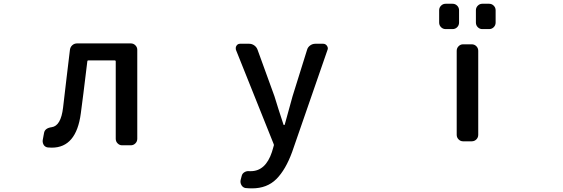

<svg xmlns="http://www.w3.org/2000/svg" viewBox="-20 -784 3040 1036"><path d="M259.8 12.7Q248 12.7 238.3 11.7Q223.6 9.8 215.8 -2Q210 -11.7 210 -22.5Q210 -26.4 210.9 -30.3L217.8 -67.4Q222.7 -92.8 258.8 -97.7Q308.6 -104.5 320.3 -203.1Q327.1 -261.7 339.8 -369.1Q352.5 -476.6 357.4 -515.6Q359.4 -530.3 370.1 -540Q380.9 -549.8 396.5 -549.8H685.5Q700.2 -549.8 710.4 -539.6Q720.7 -529.3 720.7 -515.6V-35.2Q720.7 -20.5 710.4 -10.3Q700.2 0 685.5 0H638.7Q625 0 614.7 -10.3Q604.5 -20.5 604.5 -35.2V-453.1Q604.5 -458 599.6 -458H456.1Q451.2 -458 451.2 -453.1Q426.8 -250 416 -171.9Q391.6 12.7 259.8 12.7Z M1723.6 -547.9Q1736.3 -547.9 1744.1 -537.1Q1749 -530.3 1749 -523.4Q1749 -518.6 1747.1 -514.6L1556.6 35.2Q1521.5 131.8 1471.2 182.1Q1420.9 232.4 1339.8 232.4Q1320.3 232.4 1303.7 230.5Q1290 227.5 1282.7 214.8Q1275.4 202.1 1278.3 187.5L1284.2 165Q1287.1 152.3 1299.3 145Q1311.5 137.7 1326.2 139.6Q1329.1 139.6 1333 139.6Q1413.1 139.6 1447.3 36.1L1457 2.9Q1459 -1 1457 -5.9L1252.9 -515.6Q1252 -519.5 1252 -524.4Q1252 -531.2 1255.9 -537.1Q1262.7 -547.9 1275.4 -547.9H1324.2Q1339.8 -547.9 1352.5 -538.6Q1365.2 -529.3 1370.1 -514.6L1460.9 -264.6Q1466.8 -245.1 1483.4 -192.4Q1500 -139.6 1509.8 -111.3Q1510.7 -109.4 1513.2 -109.4Q1515.6 -109.4 1516.6 -112.3L1558.6 -264.6L1636.7 -514.6Q1640.6 -529.3 1653.3 -538.6Q1666 -547.9 1681.6 -547.9Z M2384.8 -627Q2370.1 -627 2359.9 -637.2Q2349.6 -647.5 2349.6 -662.1V-728.5Q2349.6 -743.2 2359.9 -753.4Q2370.1 -763.7 2384.8 -763.7H2421.9Q2436.5 -763.7 2446.8 -753.4Q2457 -743.2 2457 -728.5V-662.1Q2457 -647.5 2446.8 -637.2Q2436.5 -627 2421.9 -627ZM2582 -627Q2568.4 -627 2558.1 -637.2Q2547.9 -647.5 2547.9 -662.1V-728.5Q2547.9 -743.2 2558.1 -753.4Q2568.4 -763.7 2582 -763.7H2619.1Q2633.8 -763.7 2644 -753.4Q2654.3 -743.2 2654.3 -728.5V-662.1Q2654.3 -647.5 2644 -637.2Q2633.8 -627 2619.1 -627ZM2478.5 -21.5Q2464.8 -21.5 2454.6 -31.7Q2444.3 -42 2444.3 -56.6V-509.8Q2444.3 -524.4 2454.6 -534.7Q2464.8 -544.9 2478.5 -544.9H2525.4Q2540 -544.9 2550.3 -534.7Q2560.5 -524.4 2560.5 -509.8V-56.6Q2560.5 -42 2550.3 -31.7Q2540 -21.5 2525.4 -21.5Z"/></svg>

Font: Gen Jyuu Gothic L Monospace Medium
Style: Regular
Weight: 500
Designer: [Source Han Sans]
Ryoko NISHIZUKA  (kana & ideographs); Paul D. Hunt (Latin, Greek & Cyrillic); Wenlong ZHANG  (bopomofo
Version: Version 1.002.20150607